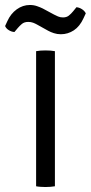

<svg xmlns="http://www.w3.org/2000/svg" viewBox="-50 -748 364 771"><path d="M95 -542.5Q102 -544 112.5 -544.8Q123 -545.5 132.5 -545.5Q142.5 -545.5 152.5 -544.8Q162.5 -544 170.5 -542.5V0Q162.5 1.5 152.5 2.2Q142.5 3 132.5 3Q123 3 112.5 2.2Q102 1.5 95 0ZM98.5 -649.5Q91.5 -653.5 82.8 -656.8Q74 -660 63.5 -660Q47.5 -660 37.8 -651.8Q28 -643.5 21 -635L8 -619.5Q-3.5 -620 -14.5 -626.8Q-25.5 -633.5 -29.5 -643.5L-20.5 -663Q-7 -693 17.2 -710.5Q41.5 -728 70 -728Q85.5 -728 99 -723.2Q112.5 -718.5 121.5 -714L167 -689.5Q173.5 -686 182.8 -682Q192 -678 203 -678Q217 -678 226.2 -685.2Q235.5 -692.5 244 -703L257 -719Q268.5 -718 279 -711.2Q289.5 -704.5 294.5 -694.5L285.5 -675Q270.5 -642 246.5 -626.2Q222.5 -610.5 194.5 -610.5Q179.5 -610.5 166.5 -614.8Q153.5 -619 143.5 -624.5Z"/></svg>

Font: Signika SC
Style: Regular
Weight: 300
Designer: Anna Giedryś
Foundry: Anna Giedryś
Version: Version 2.000